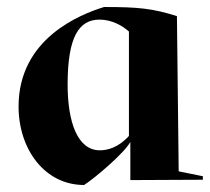

<svg xmlns="http://www.w3.org/2000/svg" viewBox="-20 -514 600 548"><path d="M33 -210C33 -89 107 14 220 14C250 -5 336 -78 352 -109V0L559 -1V-11L490 -25L485 -468C415 -490 375 -494 277 -494C209 -473 33 -404 33 -210ZM173 -273C173 -410 206 -458 264 -458C299 -458 329 -441 348 -424V-126C317 -92 286 -85 265 -85C201 -85 173 -166 173 -273Z"/></svg>

Font: Mazius Display
Style: Bold
Weight: 700
Designer: Alberto Casagrande & Collletttivo
Foundry: Collletttivo
Version: Version 2.000;Glyphs 3.2 (3221)